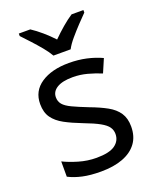

<svg xmlns="http://www.w3.org/2000/svg" viewBox="-144 -850 767 944"><g transform="rotate(-20 239.5 -378.0)"><path d="M434 -148Q434 -96 408 -61Q382 -26 334 -8Q286 10 220 10Q164 10 123.5 1Q83 -8 52 -24V-104Q84 -88 129.5 -74.5Q175 -61 222 -61Q289 -61 319 -82.5Q349 -104 349 -140Q349 -160 338 -176Q327 -192 298.5 -208Q270 -224 217 -244Q165 -264 128 -284Q91 -304 71 -332Q51 -360 51 -404Q51 -472 106.5 -509Q162 -546 252 -546Q301 -546 343.5 -536.5Q386 -527 423 -510L393 -440Q359 -454 322 -464Q285 -474 246 -474Q192 -474 163.5 -456.5Q135 -439 135 -409Q135 -387 148 -371.5Q161 -356 191.5 -341.5Q222 -327 273 -307Q324 -288 360 -268Q396 -248 415 -219.5Q434 -191 434 -148ZM194 -606Q181 -629 159 -655.5Q137 -682 113 -708Q89 -734 71 -753V-766H131Q157 -749 185 -725Q213 -701 238 -674Q265 -701 293 -725Q321 -749 347 -766H409V-753Q390 -734 365.5 -708Q341 -682 318.5 -655.5Q296 -629 284 -606Z"/></g></svg>

Font: Noto Sans Khmer UI
Style: Regular
Weight: 400
Designer: Danh Hong and the Monotype Design Team
Foundry: Monotype Imaging Inc.
Version: Version 2.002